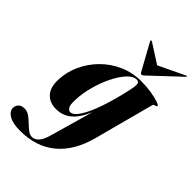

<svg xmlns="http://www.w3.org/2000/svg" viewBox="-327 -762 1109 1109"><g transform="rotate(45 227.5 -207.5)"><path d="M397 -32Q360.5 104 275 174.5Q189.5 245 59 245Q-1 245 -32.2 226.2Q-63.5 207.5 -63.5 180Q-63.5 161.5 -50.5 148.2Q-37.5 135 -13.5 135Q8.5 135 27.5 148.2Q46.5 161.5 64 178.8Q81.5 196 98.8 209Q116 222 134 222Q154 222 172.5 202.8Q191 183.5 203.5 138.5L279 -126Q248.5 -54.5 209.2 -22.5Q170 9.5 117 9.5Q64.5 9.5 34.2 -23.8Q4 -57 7 -121Q9.5 -185.5 36.8 -245Q64 -304.5 110.8 -351.5Q157.5 -398.5 219.5 -425.8Q281.5 -453 353 -453Q396 -453 434.2 -446.8Q472.5 -440.5 496 -432.5Q519.5 -424.5 519.5 -419.5Q519.5 -411 508.2 -410Q497 -409 494.5 -398.5ZM159 -110Q156.5 -66 166.2 -51Q176 -36 187.5 -36Q213.5 -36 241 -79.8Q268.5 -123.5 294 -198.5Q319.5 -273.5 340 -367Q348.5 -401 347.5 -421Q346.5 -441 327.5 -441Q299 -441 270.2 -409.8Q241.5 -378.5 217 -328.5Q192.5 -278.5 176.8 -220.8Q161 -163 159 -110ZM340 -487.5Q331.5 -480 325.5 -480Q320 -480 315.5 -487.5L224.5 -652.5Q222 -656.5 225.5 -659.5Q228.5 -661.5 233.5 -658.5L352 -582.5L510.5 -658.5Q516.5 -661.5 518 -659.5Q520.5 -657 515.5 -652.5Z"/></g></svg>

Font: Fraunces 144pt
Style: Bold Italic
Weight: 700
Italic angle: -16°
Version: Version 1.000;[b76b70a41]